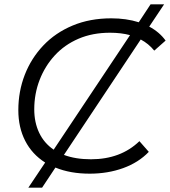

<svg xmlns="http://www.w3.org/2000/svg" viewBox="-20 -790 779 880"><path d="M110 70 187 -45Q127 -83 95.5 -144.5Q64 -206 64 -285Q64 -371 93.5 -447Q123 -523 178.5 -581.5Q234 -640 313 -673Q392 -706 490 -706Q559 -706 616 -688L670 -770H732L664 -668Q711 -643 739 -604L687 -558Q661 -590 625 -609L273 -80Q326 -60 397 -60Q533 -60 619 -143L662 -94Q615 -45 544.5 -19.5Q474 6 391 6Q302 6 234 -22L173 70ZM226 -104 576 -629Q535 -640 484 -640Q404 -640 340 -612.5Q276 -585 231 -536Q186 -487 161.5 -423.5Q137 -360 137 -289Q137 -229 159.5 -181.5Q182 -134 226 -104Z"/></svg>

Font: Montserrat
Style: Italic
Weight: 400
Italic angle: -11.3°
Designer: Julieta Ulanovsky
Foundry: Julieta Ulanovsky
Version: Version 9.000; ttfautohint (v1.8.4.7-5d5b)